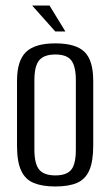

<svg xmlns="http://www.w3.org/2000/svg" viewBox="-20 -658 393 685"><path d="M177.3 7.3Q130.7 7.3 100.3 -5.3Q69.8 -17.8 55.2 -49.8Q40.7 -81.7 40.7 -138V-369.4Q40.7 -441.2 72.5 -472.2Q104.3 -503.3 177.3 -503.3Q250.4 -503.3 281.5 -472.9Q312.6 -442.6 312.6 -369.4V-138.2Q312.6 -82.5 298.7 -50.5Q284.8 -18.6 255.1 -5.6Q225.3 7.3 177.3 7.3ZM177.3 -32.2Q217.4 -32.2 234 -52.2Q250.6 -72.2 250.6 -124.8V-371.6Q250.6 -420.7 234.7 -442.1Q218.8 -463.6 177.3 -463.6Q137.6 -463.6 120.1 -443.2Q102.7 -422.8 102.7 -371.6V-124.8Q102.7 -72.9 120.1 -52.5Q137.6 -32.2 177.3 -32.2ZM177.2 -545.7 94.7 -638.2H156.7L213.3 -545.7Z"/></svg>

Font: Alumni Sans Thin
Style: Regular
Weight: 100
Designer: Robert E. Leuschke
Foundry: Robert E. Leuschke
Version: Version 1.018